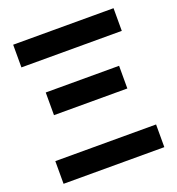

<svg xmlns="http://www.w3.org/2000/svg" viewBox="-128 -810 845 915"><g transform="rotate(-20 294.0 -352.5)"><path d="M40 -590V-705H549V-590ZM39 0V-115H550V0ZM108 -323V-438H480V-323Z"/></g></svg>

Font: TikTok Sans 24pt SemiBold
Style: Regular
Weight: 600
Version: Version 4.000